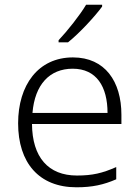

<svg xmlns="http://www.w3.org/2000/svg" viewBox="-20 -879 592 816"><path d="M414 -851V-859H346C320 -815 266 -747 229 -708V-699H269C319 -739 384 -810 414 -851ZM290 -635C142 -635 57 -517 57 -355C57 -188 145 -83 305 -83C373 -83 421 -94 474 -117V-169C415 -143 373 -133 307 -133C185 -133 117 -211 116 -352H496V-391C496 -533 426 -635 290 -635ZM289 -587C390 -587 437 -511 437 -399H118C128 -520 191 -587 289 -587Z"/></svg>

Font: Noto Sans Telugu UI Light
Style: Regular
Weight: 300
Designer: Jelle Bosma - Monotype Design Team
Foundry: Monotype Imaging Inc.
Version: Version 2.005